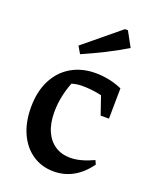

<svg xmlns="http://www.w3.org/2000/svg" viewBox="-141 -822 733 913"><g transform="rotate(20 226.0 -366.0)"><path d="M243 10Q182 10 135.5 -21.5Q89 -53 63.5 -109.5Q38 -166 38 -240Q38 -320 67.5 -378Q97 -436 150 -467Q203 -498 272 -498Q307 -498 341 -491Q375 -484 407 -470L392 -388Q318 -419 232 -419Q209 -419 186.5 -413Q164 -407 143 -395L191 -436Q171 -393 160.5 -347.5Q150 -302 150 -258Q150 -200 168 -160Q186 -120 218.5 -99Q251 -78 295 -78Q321 -78 350.5 -86Q380 -94 412 -109L421 -89Q349 10 243 10ZM363 -316 310 -470H407L405 -316ZM171 -557 150 -593 331 -742H346L387 -667Q334 -635 280 -608Q226 -581 171 -557Z"/></g></svg>

Font: Piazzolla 24pt SemiBold
Style: Regular
Weight: 600
Designer: Juan Pablo del Peral
Foundry: Huerta Tipografica
Version: Version 2.005